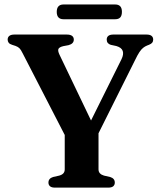

<svg xmlns="http://www.w3.org/2000/svg" viewBox="-20 -858 730 878"><path d="M418 -223.5 296 -202 83.5 -614.5Q75.5 -631 68.8 -637.5Q62 -644 51 -648L35.5 -653Q24 -656.5 19.5 -662.8Q15 -669 15 -677Q15 -688 22.8 -694Q30.5 -700 46 -700H285.5Q301.5 -700 309.5 -694Q317.5 -688 317.5 -677Q317.5 -658 293.5 -651.5L269.5 -647Q251 -642.5 247.2 -634.2Q243.5 -626 252 -608L415 -268L363.5 -241L535.5 -587Q546.5 -609.5 541.2 -625Q536 -640.5 512 -647.5L486.5 -653Q478 -655.5 473 -661.5Q468 -667.5 468 -677Q468 -688 475.5 -694Q483 -700 498.5 -700H650Q665.5 -700 673 -694Q680.5 -688 680.5 -677Q680.5 -668.5 676.2 -663Q672 -657.5 661 -653L653 -650Q643 -646 634.5 -639.2Q626 -632.5 617.2 -619.2Q608.5 -606 597 -582ZM276 -256H430.5V-83.5Q430.5 -72.5 437 -65.5Q443.5 -58.5 455.5 -55L484 -48.5Q505 -42 505 -23Q505 -12.5 497.8 -6.2Q490.5 0 475 0H231.5Q216 0 208.8 -6.2Q201.5 -12.5 201.5 -23Q201.5 -42 222.5 -48.5L251 -55Q263.5 -58.5 269.8 -65.5Q276 -72.5 276 -83.5ZM239.5 -803.5Q239.5 -821 247.5 -829.2Q255.5 -837.5 270 -837.5H507Q522 -837.5 529.8 -829.2Q537.5 -821 537.5 -804Q537.5 -786.5 529.8 -778.2Q522 -770 507 -770H270Q255.5 -770 247.5 -778.2Q239.5 -786.5 239.5 -803.5Z"/></svg>

Font: Fraunces SemiBold
Style: Regular
Weight: 600
Version: Version 1.000;[b76b70a41]